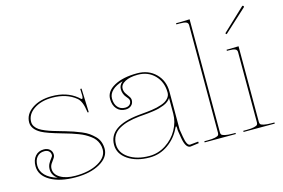

<svg xmlns="http://www.w3.org/2000/svg" viewBox="-97 -975 1754 1191"><g transform="rotate(-15 780.0 -380.0)"><path d="M147.5 -23.9Q112.3 -48.8 112.3 -86.9Q112.3 -107.9 121.6 -124.3Q130.9 -140.6 139.9 -151.4Q148.9 -162.1 148.9 -169.4Q148.9 -185.1 138.4 -194.8Q127.9 -204.6 108.9 -204.6Q79.6 -204.6 62 -184.3Q44.4 -164.1 44.4 -128.4Q44.4 -93.8 70.8 -66.4Q97.2 -39.1 147.5 -23.9ZM242.7 -522.5Q336.4 -522.5 399.4 -472.2Q402.8 -469.2 407.5 -465.1Q412.1 -460.9 414.6 -459Q417 -457 418.9 -457Q426.3 -457 426.3 -480Q426.3 -481 426 -484.6Q425.8 -488.3 425.5 -498.3Q425.3 -508.3 424.8 -520H433.1L438.5 -370.1Q438.5 -366.7 434.6 -366.7Q430.7 -366.7 430.7 -370.1L430.2 -374Q421.4 -440.9 393.6 -463.9Q334.5 -512.7 242.7 -512.7Q170.9 -512.7 124.3 -481Q77.6 -449.2 77.6 -400.4Q77.6 -384.3 86.9 -370.6Q96.2 -356.9 110.4 -347.4Q124.5 -337.9 147.9 -328.4Q171.4 -318.8 192.4 -312.5Q213.4 -306.2 243.7 -297.4Q258.8 -293 266.1 -291Q296.4 -282.2 317.6 -274.9Q338.9 -267.6 365.5 -256.6Q392.1 -245.6 409.7 -233.2Q427.2 -220.7 443.4 -204.6Q459.5 -188.5 467.3 -167.5Q475.1 -146.5 475.1 -122.1Q475.1 -68.4 413.6 -33Q352.1 2.4 257.3 2.4Q156.2 2.4 94.5 -33.4Q32.7 -69.3 32.7 -128.4Q32.7 -168.5 53.5 -192.4Q74.2 -216.3 108.9 -216.3Q131.8 -216.3 146.5 -203.4Q161.1 -190.4 161.1 -169.4Q161.1 -156.7 151.9 -144.5Q142.6 -132.3 133.5 -118.2Q124.5 -104 124.5 -86.9Q124.5 -51.3 160.9 -29.3Q197.3 -7.3 257.3 -7.3Q346.7 -7.3 404.5 -39.8Q462.4 -72.3 462.4 -122.1Q462.4 -141.6 456.1 -158.7Q449.7 -175.8 439.9 -188.7Q430.2 -201.7 413.6 -213.6Q397 -225.6 381.6 -234.1Q366.2 -242.7 343 -251.5Q319.8 -260.3 302.2 -265.9Q284.7 -271.5 258.8 -278.8Q253.9 -280.3 243.7 -283.2Q152.8 -309.1 119.6 -327.1Q65.4 -356.9 64.9 -400.4Q64.9 -453.6 115.2 -488Q165.5 -522.5 242.7 -522.5Z M691.9 -498.5Q647 -485.8 623.3 -463.1Q599.6 -440.4 599.6 -411.6Q599.6 -376 617.2 -355.7Q634.8 -335.4 664.1 -335.4Q683.1 -335.4 693.6 -345.2Q704.1 -355 704.1 -370.6Q704.1 -377 698.5 -385.3Q692.9 -393.6 685.8 -401.1Q678.7 -408.7 673.1 -422.6Q667.5 -436.5 667.5 -453.1Q667.5 -479.5 691.9 -498.5ZM790.5 -522.5Q862.8 -522.5 908.9 -476.8Q955.1 -431.2 955.1 -360.4V-117.7L962.9 -69.8Q972.7 -10.3 993.2 -9.8L1046.9 -15.1L1047.9 -4.9L993.2 2.4H992.7Q961.4 2.4 950.2 -67.9Q949.2 -73.2 947.3 -85.9Q945.3 -98.6 943.8 -106.9Q942.4 -115.2 942.4 -117.2V-127.9Q942.4 -141.6 939 -141.6Q935.5 -141.6 931.2 -130.9Q903.8 -72.8 850.6 -35.2Q797.4 2.4 732.4 2.4Q647.5 2.4 592.5 -34.9Q537.6 -72.3 537.6 -129.9Q537.6 -249.5 731.9 -270Q737.8 -270.5 757.3 -272.5Q776.9 -274.4 788.3 -275.4Q799.8 -276.4 819.8 -279.3Q839.8 -282.2 852.8 -285.4Q865.7 -288.6 882.1 -293.9Q898.4 -299.3 908.7 -305.7Q918.9 -312 927.7 -321.3Q936.5 -330.6 939.9 -341.3Q942.4 -350.1 942.4 -357.4V-360.4Q941.9 -426.3 899.9 -469.5Q857.9 -512.7 792 -512.7Q741.2 -512.7 710.2 -496.3Q679.2 -480 679.2 -453.1Q679.2 -436 688.2 -421.9Q697.3 -407.7 706.5 -395.5Q715.8 -383.3 715.8 -370.6Q715.8 -349.6 701.4 -336.7Q687 -323.7 664.1 -323.7Q629.4 -323.7 608.4 -347.7Q587.4 -371.6 587.4 -411.6Q587.4 -461.4 643.3 -491.9Q699.2 -522.5 790.5 -522.5ZM942.4 -323.2Q935.5 -312 923.6 -302.7Q911.6 -293.5 895.3 -287.1Q878.9 -280.8 863.8 -276.6Q848.6 -272.5 827.4 -269.5Q806.2 -266.6 793.2 -265.1Q780.3 -263.7 759.5 -262Q738.8 -260.3 732.9 -259.8Q692.4 -255.4 661.1 -247.1Q629.9 -238.8 603.8 -223.9Q577.6 -209 563.7 -185.3Q549.8 -161.6 549.8 -129.9Q549.8 -76.7 601.3 -42Q652.8 -7.3 732.4 -7.3Q789.6 -7.3 838.6 -39.1Q887.7 -70.8 915 -120.4Q942.4 -169.9 942.4 -222.7Z M1191.9 -35.2Q1191.9 -26.4 1196 -21Q1200.2 -15.6 1217.5 -11.5Q1234.9 -7.3 1267.1 -7.3H1284.7V0H1084.5V-7.3H1104.5Q1136.7 -7.3 1154.1 -11.5Q1171.4 -15.6 1175.5 -21Q1179.7 -26.4 1179.7 -35.2V-727.5Q1179.7 -741.2 1168 -746.8Q1156.2 -752.4 1127 -752.4H1104.5V-759.8H1127L1191.9 -761.7Z M1383.3 -620.1 1526.9 -755.4Q1531.2 -759.8 1535.6 -755.4Q1540 -751 1536.6 -747.1L1390.1 -612.8ZM1441.9 -35.2Q1441.9 -26.4 1446 -21Q1450.2 -15.6 1467.5 -11.5Q1484.9 -7.3 1517.1 -7.3H1534.7V0H1334.5V-7.3H1354.5Q1386.7 -7.3 1404.1 -11.5Q1421.4 -15.6 1425.5 -21Q1429.7 -26.4 1429.7 -35.2V-487.3Q1429.7 -501.5 1417.7 -507.1Q1405.8 -512.7 1377 -512.7H1364.7V-520H1377L1441.9 -521.5Z"/></g></svg>

Font: ZnikomitNo24
Style: Thin
Weight: 300
Designer: gluk
Foundry: gluk
Version: Version 0.55